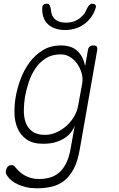

<svg xmlns="http://www.w3.org/2000/svg" viewBox="-20 -805 640 1035"><path d="M383 -128Q378 -113 365.5 -95.5Q353 -78 332.5 -63.5Q312 -49 282.5 -39.5Q253 -30 212 -30Q157 -30 124 -53Q91 -76 75 -112.5Q59 -149 58 -194.5Q57 -240 65 -285Q73 -330 91 -378.5Q109 -427 138.5 -467.5Q168 -508 210 -534Q252 -560 309 -560Q364 -560 396 -531.5Q428 -503 439 -449L454 -535Q456 -548 463.5 -554Q471 -560 484 -560Q497 -560 501.5 -554Q506 -548 504 -535L410 0Q399 65 377 106Q355 147 325 170Q295 193 258 201.5Q221 210 179 210Q147 210 121.5 204Q96 198 76.5 189Q57 180 43.5 169Q30 158 22 147Q15 138 12.5 130.5Q10 123 12 114Q13 108 15.5 102.5Q18 97 22 93Q26 89 31 87Q36 85 42 85Q47 85 52 87Q57 89 63 97Q72 108 84 119.5Q96 131 112 140Q128 149 147.5 154.5Q167 160 190 160Q219 160 246 153Q273 146 295.5 128Q318 110 334.5 79Q351 48 360 0ZM222 -78Q255 -78 285.5 -92Q316 -106 340 -128Q364 -150 380 -178Q396 -206 401 -234L423 -355Q428 -381 420.5 -409Q413 -437 397 -460Q381 -483 358 -497.5Q335 -512 307 -512Q260 -512 226.5 -490.5Q193 -469 170.5 -435.5Q148 -402 135 -362Q122 -322 115 -285Q109 -248 108.5 -211Q108 -174 118.5 -144.5Q129 -115 154 -96.5Q179 -78 222 -78ZM208 -763Q208 -774 214.5 -779.5Q221 -785 232 -785Q239 -785 243 -782Q247 -779 249 -774Q254 -763 255.5 -744.5Q257 -726 268 -711Q288 -683 336 -683Q383 -683 415 -711Q435 -728 442.5 -745.5Q450 -763 458 -774Q463 -779 466.5 -782Q470 -785 477 -785Q488 -785 493.5 -779.5Q499 -774 496 -763Q481 -714 443 -682Q398 -644 330 -643Q264 -644 231 -682Q205 -714 208 -763Z"/></svg>

Font: Maple Mono NL Thin
Style: Italic
Weight: 250
Italic angle: -10°
Monospace: yes
Designer: subframe7536
Version: Version 7.000